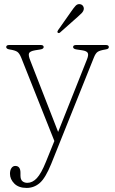

<svg xmlns="http://www.w3.org/2000/svg" viewBox="-20 -684 564 943"><path d="M205.5 111 247 8.5 84.5 -400Q75.5 -422.5 64.5 -429.8Q53.5 -437 27.5 -441Q10.5 -443.5 10.5 -453Q10.5 -463 25.5 -463H179.5Q194.5 -463 194.5 -453Q194.5 -443.5 177.5 -441L152.5 -437Q126.5 -432.5 122.5 -422.2Q118.5 -412 129 -386L265.5 -36L406.5 -390.5Q416 -413.5 411.2 -423.5Q406.5 -433.5 383.5 -437L356.5 -441Q339 -443.5 339 -453Q339 -463 354.5 -463H499.5Q514.5 -463 514.5 -453Q514.5 -449 511.5 -445.8Q508.5 -442.5 498 -441Q470 -436.5 459.5 -429.2Q449 -422 440.5 -400L231.5 121Q203 191 175 215Q147 239 111 239Q71.5 239 50.2 217.5Q29 196 29 169.5Q29 152 36.2 141.5Q43.5 131 55 131Q80.5 131 80.5 164.5V178Q80.5 198 90.2 206Q100 214 114 214Q139.5 214 161 191Q182.5 168 205.5 111ZM330 -628Q342 -645.5 351.2 -655.5Q360.5 -665.5 373 -663.5Q382.5 -662 387.5 -654.8Q392.5 -647.5 391.5 -639Q390 -629 381.8 -620.2Q373.5 -611.5 362.5 -602L274.5 -524Q268.5 -519.5 264 -523.5Q261 -525.5 262 -529Q263 -532.5 265 -535.5Z"/></svg>

Font: Fraunces 9pt S050 Thin
Style: Regular
Weight: 100
Version: Version 1.000; ttfautohint (v1.8.3)